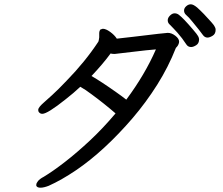

<svg xmlns="http://www.w3.org/2000/svg" viewBox="-20 -832 1040 894"><path d="M946 -657Q933 -657 924 -670Q913 -686 875 -732Q860 -751 845 -764Q837 -772 837 -783Q837 -794 847 -803Q857 -812 868.5 -812Q880 -812 898 -797Q928 -770 964 -729Q977 -714 978 -711Q984 -702 984 -693Q984 -674 970 -665.5Q956 -657 946 -657ZM907 -649Q907 -630 893.5 -621.5Q880 -613 870 -613Q855 -613 847 -626Q829 -654 806 -680Q787 -701 768 -720Q761 -727 761 -738Q761 -749 771.5 -759.5Q782 -770 793 -770Q804 -770 813 -763Q834 -747 879 -694Q898 -672 902.5 -663.5Q907 -655 907 -649ZM149 28Q149 21 157 11Q165 1 184 -9Q227 -35 282.5 -78Q338 -121 399 -178Q460 -235 518 -304Q465 -350 405 -394Q377 -415 354 -428Q322 -398 286 -370Q201 -302 177 -302Q167 -302 161 -310Q158 -313 158 -320Q158 -327 165.5 -336Q173 -345 183.5 -354Q194 -363 223 -389.5Q252 -416 289 -455Q376 -544 438 -638Q440 -642 442 -658V-677Q442 -688 448 -695H449Q457 -698 458 -698Q459 -698 459 -698Q473 -698 493 -683.5Q513 -669 524 -652Q555 -656 603 -661Q751 -679 761 -679Q779 -679 796.5 -665.5Q814 -652 814 -638Q814 -632 810.5 -624.5Q807 -617 804 -614.5Q801 -612 799 -609Q764 -520 712 -437.5Q660 -355 597 -281.5Q534 -208 467 -146Q400 -84 333.5 -39Q267 6 207 33Q184 42 168.5 42Q153 42 149 33V32ZM509 -581Q502 -581 495 -583Q459 -534 406 -478Q450 -453 522 -402Q549 -383 568 -368Q655 -485 706 -602Q666 -599 597 -590.5Q528 -582 516 -581Z"/></svg>

Font: Moon Stars Kai HW
Style: Bold
Weight: 700
Designer: GuiWonder
Version: Version 1.101